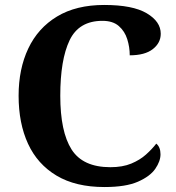

<svg xmlns="http://www.w3.org/2000/svg" viewBox="-20 -744 708 774"><path d="M401 10Q285 10 208 -36Q131 -82 93 -164.5Q55 -247 55 -358Q55 -466 94 -548.5Q133 -631 210 -677.5Q287 -724 400 -724Q515 -724 571.5 -690.5Q628 -657 628 -608Q628 -571 596 -546Q564 -521 503 -521Q503 -554 493 -586Q483 -618 459 -639Q435 -660 393 -660Q298 -660 260.5 -581.5Q223 -503 223 -358Q223 -213 268.5 -141.5Q314 -70 425 -70Q474 -70 509 -84.5Q544 -99 568.5 -121Q593 -143 610 -165Q627 -151 627 -122Q627 -94 606 -63.5Q585 -33 536 -11.5Q487 10 401 10Z"/></svg>

Font: Noto Serif Thai
Style: Bold
Weight: 700
Designer: Monotype Design Team
Foundry: Monotype Imaging Inc.
Version: Version 2.002; ttfautohint (v1.8.4.7-5d5b)